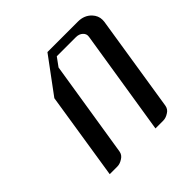

<svg xmlns="http://www.w3.org/2000/svg" viewBox="-125 -541 645 645"><g transform="rotate(-45 197.0 -219.0)"><path d="M43.9 0 92.8 -312 186 -438H331.1Q360.4 -438 378.9 -418.9Q393.6 -403.3 393.6 -383.8Q393.6 -377.9 393.1 -375L338.9 -30.8Q336.4 -16.1 324.2 -8.8Q311 0 297.9 0H261.2L320.8 -375Q323.2 -388.2 313.5 -397Q304.2 -405.8 289.1 -405.8H198.2L175.8 -375L121.1 -30.8Q118.7 -16.6 106 -8.8Q92.8 0 80.1 0Z"/></g></svg>

Font: Hhenum
Style: Italic
Weight: 400
Designer: T. Christopher White
Version: Version 1.0